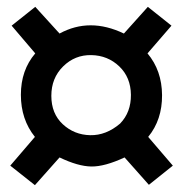

<svg xmlns="http://www.w3.org/2000/svg" viewBox="-20 -636 540 561"><path d="M154 -538Q242 -586 342 -538L412 -616L481 -561L411 -480Q453 -430 453.5 -358Q454 -286 413 -236L485 -152L415 -96L344 -176Q286 -149 247 -149.5Q208 -150 154 -176L82 -95L10 -152L82 -236Q41 -287 41 -359Q41 -431 83 -480L14 -561L83 -616ZM331 -275Q363 -308 362.5 -359Q362 -410 328.5 -442Q295 -474 247 -475Q199 -476 164.5 -442Q130 -408 130 -356Q130 -304 163.5 -273Q197 -242 243.5 -241Q290 -240 331 -275Z"/></svg>

Font: Lekton
Style: Bold
Weight: 700
Designer: Paolo Mazzetti, Luciano Perondi, Raffaele Flato, Elena Papassissa, Emilio Macchia, Michela Povoleri, Tobias Seemiller, R
Version: Version 34.000